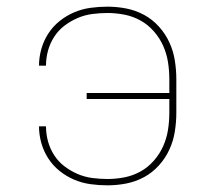

<svg xmlns="http://www.w3.org/2000/svg" viewBox="-20 -548 640 576"><path d="M302 8Q277 8 251.5 4.5Q226 1 202.5 -9Q179 -19 159 -35Q139 -51 125 -72.5Q111 -94 104 -119Q97 -144 97 -169H118Q118 -146 124 -124Q130 -102 142.5 -82.5Q155 -63 173.5 -49Q192 -35 213 -26Q234 -17 257 -14Q280 -11 302 -11Q328 -11 353.5 -16Q379 -21 401.5 -33.5Q424 -46 441.5 -66Q459 -86 469.5 -109.5Q480 -133 484 -158.5Q488 -184 488 -210V-251H240V-269H488V-310Q488 -336 484 -361.5Q480 -387 469.5 -410.5Q459 -434 441.5 -454Q424 -474 401.5 -486.5Q379 -499 353.5 -504Q328 -509 302 -509Q280 -509 257 -506Q234 -503 213 -494Q192 -485 173.5 -471Q155 -457 142.5 -437.5Q130 -418 124 -396Q118 -374 118 -351H97Q97 -376 104 -401Q111 -426 125 -447.5Q139 -469 159 -485Q179 -501 202.5 -511Q226 -521 251.5 -524.5Q277 -528 302 -528Q331 -528 359 -522.5Q387 -517 412 -503.5Q437 -490 456.5 -468.5Q476 -447 488 -421Q500 -395 504.5 -366.5Q509 -338 509 -310V-210Q509 -182 504.5 -153.5Q500 -125 488 -99Q476 -73 456.5 -51.5Q437 -30 412 -16.5Q387 -3 359 2.5Q331 8 302 8Z"/></svg>

Font: Iosevka SS04 Thin Extended
Style: Regular
Weight: 100
Width: 7
Monospace: yes
Designer: Belleve Invis
Foundry: Belleve Invis
Version: Version 19.0.0; ttfautohint (v1.8.4)